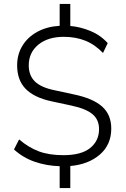

<svg xmlns="http://www.w3.org/2000/svg" viewBox="-20 -840 640 975"><path d="M283 115V4Q216 2 156.5 -18.5Q97 -39 51 -81L77 -132Q125 -91 177 -71.5Q229 -52 302 -52Q393 -52 438 -88.5Q483 -125 483 -184Q483 -232 450 -260Q417 -288 342 -304L244 -325Q154 -344 110.5 -388.5Q67 -433 67 -508Q67 -564 94 -608Q121 -652 169.5 -678.5Q218 -705 283 -709V-820H337V-708Q387 -704 438.5 -683Q490 -662 527 -621L503 -571Q462 -614 413 -633.5Q364 -653 304 -653Q223 -653 174.5 -613Q126 -573 126 -508Q126 -457 157 -426.5Q188 -396 256 -382L353 -361Q451 -341 498 -299.5Q545 -258 545 -187Q545 -105 487 -55Q429 -5 337 3V115Z"/></svg>

Font: Mulish Light
Style: Regular
Weight: 300
Designer: Vernon Adams
Foundry: Vernon Adams
Version: Version 3.603; ttfautohint (v1.8.3)